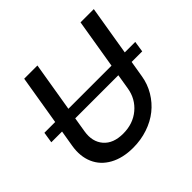

<svg xmlns="http://www.w3.org/2000/svg" viewBox="-176 -921 1127 1127"><g transform="rotate(-45 387.5 -357.5)"><path d="M774.9 -419 764.6 -350.9H676.8L659.8 -248.9Q650.6 -192.1 621.6 -143.8Q592.7 -95.5 549.7 -61.1Q506.7 -26.6 449.2 -7.3Q391.7 12.1 327.4 12.1Q241.5 12.1 181.1 -21.3Q120.7 -54.7 95.2 -113.8Q69.6 -172.9 82 -248.9L99.1 -350.9H9.9L20.6 -419H110.1L161.2 -727.3H271L219.8 -419H577.8L628.9 -727.3H739L687.9 -419ZM566.4 -350.9H208.5L193.2 -257.8Q181.1 -182.5 221.8 -135.3Q262.4 -88.1 344.5 -88.1Q426.5 -88.1 482.8 -135.3Q539.1 -182.5 551.1 -257.8Z"/></g></svg>

Font: Karasuma Gothic
Style: Medium Italic
Weight: 500
Italic angle: 9.39998°
Designer: Rasmus Andersson / Ryoko Nishizuka
Foundry: Genbu
Version: Version 1.00